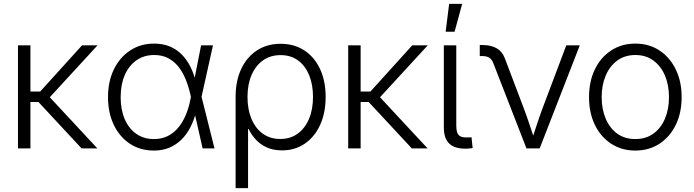

<svg xmlns="http://www.w3.org/2000/svg" viewBox="-20 -762 3564 986"><path d="M136.2 -529.3V0H72.3V-529.3ZM481 -529.3 213.4 -238.3H109.4V-292H186.5L401.4 -529.3ZM398.9 0 173.3 -242.7 211.4 -288.6 480 0Z M770 11.2Q700.2 11.2 647 -23.9Q593.8 -59.1 564.2 -121.1Q534.7 -183.1 534.7 -263.2Q534.7 -343.8 564.7 -405.5Q594.7 -467.3 648.2 -502.7Q701.7 -538.1 771.5 -538.1Q816.9 -538.1 852.3 -523.2Q887.7 -508.3 913.8 -481.7Q939.9 -455.1 957.8 -419.4Q975.6 -383.8 985.4 -342.3H1007.8L1014.6 -266.6L1081.5 0H1020.5L958 -275.4Q948.2 -318.8 932.9 -356Q917.5 -393.1 895.3 -420.7Q873 -448.2 842.5 -463.9Q812 -479.5 772 -479.5Q719.7 -479.5 680.9 -452.4Q642.1 -425.3 620.8 -376.7Q599.6 -328.1 599.6 -263.2Q599.6 -198.2 620.6 -149.9Q641.6 -101.6 679.9 -74.7Q718.3 -47.9 770.5 -47.9Q810.1 -47.9 841.1 -63.2Q872.1 -78.6 895.3 -106.4Q918.5 -134.3 934.1 -171.4Q949.7 -208.5 958 -252L1012.7 -529.3H1073.7L1014.6 -263.2L1007.8 -186.5H986.8Q976.1 -144.5 957.8 -108.6Q939.5 -72.8 912.6 -45.9Q885.7 -19 850.3 -3.9Q814.9 11.2 770 11.2Z M1189.9 204.1V-264.6Q1189.9 -346.7 1218.8 -408Q1247.6 -469.2 1299.6 -503.2Q1351.6 -537.1 1420.9 -537.1Q1490.7 -537.1 1542.5 -503.4Q1594.2 -469.7 1623.3 -408.2Q1652.3 -346.7 1652.3 -264.2Q1652.3 -182.6 1624 -120.6Q1595.7 -58.6 1545.2 -24.2Q1494.6 10.3 1428.2 10.3Q1383.8 10.3 1350.3 -4.9Q1316.9 -20 1293.7 -45.2Q1270.5 -70.3 1256.8 -99.6H1253.9V204.1ZM1419.4 -48.3Q1471.2 -48.3 1508.8 -75.7Q1546.4 -103 1566.9 -151.6Q1587.4 -200.2 1587.4 -264.2Q1587.4 -328.1 1567.4 -376.5Q1547.4 -424.8 1510.3 -451.9Q1473.1 -479 1420.9 -479Q1368.7 -479 1330.6 -451.9Q1292.5 -424.8 1271.7 -376.5Q1251 -328.1 1251 -264.2Q1251 -200.2 1271.5 -151.4Q1292 -102.5 1329.8 -75.4Q1367.7 -48.3 1419.4 -48.3Z M1832 -529.3V0H1768.1V-529.3ZM2176.8 -529.3 1909.2 -238.3H1805.2V-292H1882.3L2097.2 -529.3ZM2094.7 0 1869.1 -242.7 1907.2 -288.6 2175.8 0Z M2376.5 1.5Q2316.9 2.9 2288.1 -23.7Q2259.3 -50.3 2259.3 -107.4V-529.3H2323.2V-117.2Q2323.2 -80.6 2336.2 -67.6Q2349.1 -54.7 2380.9 -56.2Q2387.7 -56.2 2392.3 -56.4Q2397 -56.6 2401.4 -57.1L2407.2 -1.5Q2400.9 -0.5 2392.8 0.2Q2384.8 1 2376.5 1.5ZM2268.6 -599.1 2286.6 -742.2H2353.5L2314.5 -599.1Z M2683.6 0 2513.2 -438Q2505.4 -458 2491.9 -466.1Q2478.5 -474.1 2455.6 -474.1H2443.8V-530.8H2457.5Q2502 -530.8 2530.8 -513.9Q2559.6 -497.1 2572.8 -461.9L2671.4 -201.7Q2687 -160.2 2700.4 -119.1Q2713.9 -78.1 2727.5 -38.1H2709Q2722.7 -78.1 2736.1 -119.4Q2749.5 -160.6 2764.6 -201.7L2888.2 -529.3H2957.5L2751.5 0Z M3242.7 11.2Q3172.4 11.2 3118.7 -23.9Q3064.9 -59.1 3034.9 -120.8Q3004.9 -182.6 3004.9 -263.2Q3004.9 -343.8 3034.9 -405.8Q3064.9 -467.8 3118.7 -502.9Q3172.4 -538.1 3242.7 -538.1Q3313 -538.1 3366.5 -502.9Q3419.9 -467.8 3450.2 -405.8Q3480.5 -343.8 3480.5 -263.2Q3480.5 -182.6 3450.4 -120.8Q3420.4 -59.1 3366.7 -23.9Q3313 11.2 3242.7 11.2ZM3242.7 -47.9Q3296.9 -47.9 3335.4 -75.7Q3374 -103.5 3394.8 -152.3Q3415.5 -201.2 3415.5 -263.2Q3415.5 -325.2 3394.8 -374Q3374 -422.9 3335.4 -451.2Q3296.9 -479.5 3242.7 -479.5Q3189 -479.5 3150.1 -451.2Q3111.3 -422.9 3090.6 -374Q3069.8 -325.2 3069.8 -263.2Q3069.8 -201.2 3090.6 -152.3Q3111.3 -103.5 3149.9 -75.7Q3188.5 -47.9 3242.7 -47.9Z"/></svg>

Font: Inter 24pt Light
Style: Regular
Weight: 300
Designer: Rasmus Andersson
Foundry: rsms
Version: Version 4.001;git-66647c0bb